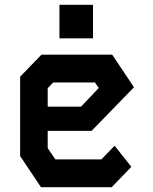

<svg xmlns="http://www.w3.org/2000/svg" viewBox="-20 -781 640 801"><path d="M153 -553 64 -461V-130L151 0H446L528 -85L458 -173L403 -116H211L179 -163V-235H362L539 -417L448 -553ZM179 -413 202 -437H376L392 -414L318 -336H179ZM228 -621V-761H368V-621Z"/></svg>

Font: Kode Mono
Style: Bold
Weight: 700
Monospace: yes
Designer: Isa Ozler
Foundry: Kadena LLC
Version: Version 1.206;gftools[0.9.28]